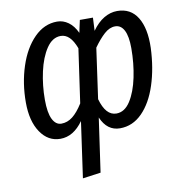

<svg xmlns="http://www.w3.org/2000/svg" viewBox="-83 -617 871 910"><g transform="rotate(-10 352.5 -161.5)"><path d="M667 -338Q663 -241 637 -161Q611 -81 565 -34.5Q519 12 458 12Q396 12 367 -56L330 203L243 215L281 -54Q234 12 171 12Q112 12 75.5 -42Q39 -96 39 -186Q39 -278 65.5 -359Q92 -440 140.5 -489Q189 -538 251 -538Q280 -538 305 -520Q330 -502 346 -467L359 -527H422L419 -464Q445 -501 476 -519.5Q507 -538 540 -538Q605 -538 637.5 -485Q670 -432 667 -338ZM292 -137 329 -396Q315 -433 297 -450.5Q279 -468 256 -468Q216 -468 187.5 -425.5Q159 -383 144.5 -317.5Q130 -252 130 -183Q130 -120 145.5 -89Q161 -58 188 -58Q217 -58 242 -77.5Q267 -97 292 -137ZM576 -353Q576 -410 561 -439Q546 -468 518 -468Q491 -468 465.5 -445Q440 -422 413 -384L379 -142Q402 -60 453 -60Q493 -60 520.5 -103Q548 -146 562 -213Q576 -280 576 -353Z"/></g></svg>

Font: Fira Sans Compressed
Style: Italic
Weight: 400
Width: 1
Italic angle: -8°
Designer: bBox Type GmbH & Carrois Corporate GbR & Edenspiekermann AG
Foundry: bBox Type GmbH & Carrois Corporate GbR & Edenspiekermann AG
Version: Version 4.301